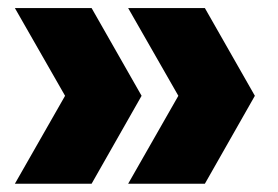

<svg xmlns="http://www.w3.org/2000/svg" viewBox="-20 -523 692 478"><path d="M17 -65.5 142 -284.5 17 -503H208L332.5 -284.5L208 -65.5ZM299 -65.5 424 -284.5 299 -503H490L614.5 -284.5L490 -65.5Z"/></svg>

Font: Encode Sans SC Condensed Thin ExtraBold
Style: Regular
Weight: 800
Version: Version 3.002